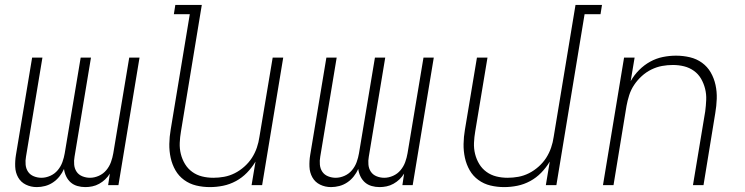

<svg xmlns="http://www.w3.org/2000/svg" viewBox="-20 -755 3040 783"><path d="M130 8Q106 8 85.5 -2Q65 -12 54 -31.5Q43 -51 42 -75Q41 -99 45 -123L111 -520H153L86 -116Q83 -100 84.5 -83.5Q86 -67 94.5 -54.5Q103 -42 118 -36Q133 -30 149 -30Q167 -30 185 -38Q203 -46 215.5 -61Q228 -76 234.5 -94Q241 -112 244 -130L309 -520H351L284 -116Q281 -100 282.5 -83.5Q284 -67 292.5 -54.5Q301 -42 316 -36Q331 -30 347 -30Q365 -30 383 -38Q401 -46 413.5 -61Q426 -76 432.5 -94Q439 -112 442 -130L507 -520H549L463 0H421L428 -47Q420 -34 409 -23.5Q398 -13 384.5 -5.5Q371 2 356.5 5Q342 8 328 8Q311 8 295.5 3.5Q280 -1 268.5 -11Q257 -21 250 -35.5Q243 -50 241 -66Q234 -50 222.5 -35.5Q211 -21 196 -11Q181 -1 164 3.5Q147 8 130 8Z M836 8Q807 8 780 1.5Q753 -5 731 -21Q709 -37 695.5 -60.5Q682 -84 676 -111.5Q670 -139 670.5 -168Q671 -197 676 -226L754 -697H689L695 -735H803L718 -219Q714 -196 713 -172.5Q712 -149 717.5 -127Q723 -105 734.5 -86Q746 -67 764 -54Q782 -41 804 -35.5Q826 -30 850 -30Q872 -30 894 -34Q916 -38 937 -48.5Q958 -59 976.5 -75.5Q995 -92 1007.5 -111.5Q1020 -131 1027.5 -153Q1035 -175 1038 -197L1092 -520H1135L1049 0H1006L1022 -96Q1007 -71 987 -50.5Q967 -30 942 -16.5Q917 -3 890 2.5Q863 8 836 8Z M1330 8Q1306 8 1285.5 -2Q1265 -12 1254 -31.5Q1243 -51 1242 -75Q1241 -99 1245 -123L1311 -520H1353L1286 -116Q1283 -100 1284.5 -83.5Q1286 -67 1294.5 -54.5Q1303 -42 1318 -36Q1333 -30 1349 -30Q1367 -30 1385 -38Q1403 -46 1415.5 -61Q1428 -76 1434.5 -94Q1441 -112 1444 -130L1509 -520H1551L1484 -116Q1481 -100 1482.5 -83.5Q1484 -67 1492.5 -54.5Q1501 -42 1516 -36Q1531 -30 1547 -30Q1565 -30 1583 -38Q1601 -46 1613.5 -61Q1626 -76 1632.5 -94Q1639 -112 1642 -130L1707 -520H1749L1663 0H1621L1628 -47Q1620 -34 1609 -23.5Q1598 -13 1584.5 -5.5Q1571 2 1556.5 5Q1542 8 1528 8Q1511 8 1495.5 3.5Q1480 -1 1468.5 -11Q1457 -21 1450 -35.5Q1443 -50 1441 -66Q1434 -50 1422.5 -35.5Q1411 -21 1396 -11Q1381 -1 1364 3.5Q1347 8 1330 8Z M2036 8Q2007 8 1980 1.5Q1953 -5 1931 -21Q1909 -37 1895.5 -60.5Q1882 -84 1876 -111.5Q1870 -139 1870.5 -168Q1871 -197 1876 -226L1925 -520H1968L1918 -219Q1914 -196 1913 -172.5Q1912 -149 1917.5 -127Q1923 -105 1934.5 -86Q1946 -67 1964 -54Q1982 -41 2004 -35.5Q2026 -30 2050 -30Q2072 -30 2094 -34Q2116 -38 2137 -48.5Q2158 -59 2176.5 -75.5Q2195 -92 2207.5 -111.5Q2220 -131 2227.5 -153Q2235 -175 2238 -197L2327 -735H2435L2429 -697H2364L2249 0H2206L2222 -96Q2207 -71 2187 -50.5Q2167 -30 2142 -16.5Q2117 -3 2090 2.5Q2063 8 2036 8Z M2439 0 2525 -520H2568L2552 -424Q2566 -449 2586.5 -469.5Q2607 -490 2631.5 -503.5Q2656 -517 2683 -522.5Q2710 -528 2737 -528Q2766 -528 2793.5 -521.5Q2821 -515 2843 -499Q2865 -483 2878.5 -459.5Q2892 -436 2898 -408.5Q2904 -381 2903 -352Q2902 -323 2897 -294L2849 0H2806L2856 -301Q2859 -324 2860 -347.5Q2861 -371 2855.5 -393Q2850 -415 2839 -434Q2828 -453 2810 -466Q2792 -479 2770 -484.5Q2748 -490 2724 -490Q2702 -490 2680 -486Q2658 -482 2636.5 -471.5Q2615 -461 2597 -444.5Q2579 -428 2566 -408.5Q2553 -389 2546 -367Q2539 -345 2535 -323L2482 0Z"/></svg>

Font: Iosevka XLt Ex Obl
Style: Regular
Weight: 200
Width: 7
Italic angle: -9°
Monospace: yes
Designer: Belleve Invis
Foundry: Belleve Invis
Version: Version 32.5.0; ttfautohint (v1.8.4)